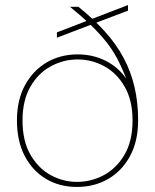

<svg xmlns="http://www.w3.org/2000/svg" viewBox="-20 -727 613 759"><path d="M284 12Q216 12 162.5 -19.5Q109 -51 78 -110Q47 -169 47 -251Q47 -332 79 -390.5Q111 -449 165 -480.5Q219 -512 287 -512Q347 -512 397 -487Q447 -462 479 -416Q462 -460 443.5 -495Q425 -530 400 -561.5Q375 -593 340.5 -626.5Q306 -660 257 -700H290Q350 -652 395 -602Q440 -552 469 -497.5Q498 -443 512 -382Q526 -321 526 -251Q526 -169 494 -110Q462 -51 407.5 -19.5Q353 12 284 12ZM284 -8Q341 -8 391 -35Q441 -62 472.5 -116Q504 -170 504 -251Q504 -330 473 -384Q442 -438 392.5 -465Q343 -492 287 -492Q231 -492 181 -465Q131 -438 100 -384Q69 -330 69 -251Q69 -170 100 -116Q131 -62 180 -35Q229 -8 284 -8ZM205 -578V-599L486 -707V-685Z"/></svg>

Font: DM Sans 16pt Thin
Style: Regular
Weight: 250
Version: Version 4.004;gftools[0.9.30]